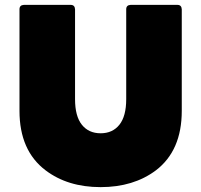

<svg xmlns="http://www.w3.org/2000/svg" viewBox="-20 -754 826 788"><path d="M393 14Q258 14 167 -55Q60 -136 60 -299V-716Q60 -733 78 -734H270Q287 -734 288 -716V-347Q288 -277 316 -242Q344 -207 393 -207Q442 -207 470 -242Q498 -277 498 -347V-716Q498 -733 516 -734H708Q725 -734 726 -716V-299Q726 -136 620 -55Q528 14 393 14Z"/></svg>

Font: YamahaIndonesia935. App Black
Style: Regular
Weight: 900
Designer: Dalton Maag Ltd
Foundry: Dalton Maag Ltd
Version: Version 1.002; January 01, 2024; Regular/Italic